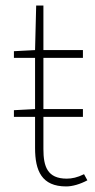

<svg xmlns="http://www.w3.org/2000/svg" viewBox="-20 -658 342 690"><path d="M218 12C240 12 268 4 294 -10L282 -32C258 -20 238 -16 220 -16C150 -16 136 -60 136 -122V-238H278V-266H136V-450H278V-478H136V-638H110L106 -478L30 -474V-450H106V-266L30 -262V-238H106V-126C106 -44 130 12 218 12Z"/></svg>

Font: Source Sans Pro ExtraLight
Style: Regular
Weight: 200
Designer: Paul D. Hunt
Foundry: Adobe Systems Incorporated
Version: Version 3.006;hotconv 1.0.111;makeotfexe 2.5.65597